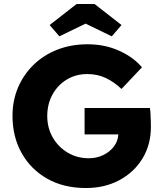

<svg xmlns="http://www.w3.org/2000/svg" viewBox="-20 -937 822 967"><path d="M413 10Q300 10 217 -37.5Q134 -85 88.5 -167Q43 -249 43 -353Q43 -431 71 -496.5Q99 -562 149.5 -611Q200 -660 269 -687Q338 -714 421 -714Q508 -714 580 -681.5Q652 -649 695 -598L592 -489Q555 -524 513 -544Q471 -564 420 -564Q362 -564 316.5 -536.5Q271 -509 244.5 -461Q218 -413 218 -353Q218 -293 245.5 -245Q273 -197 320.5 -168.5Q368 -140 427 -140Q467 -140 500 -156Q533 -172 553.5 -199Q574 -226 576 -260H406V-393H735Q737 -382 738 -363Q739 -344 739.5 -326Q740 -308 740 -299Q740 -208 697.5 -138.5Q655 -69 581 -29.5Q507 10 413 10ZM279 -754 230 -811 366 -917H456L592 -811L543 -754L411 -818Z"/></svg>

Font: Lexend Deca
Style: Bold
Weight: 700
Designer: Bonnie Shaver-Troup, Thomas Jockin
Foundry: Lexend
Version: Version 1.008; ttfautohint (v1.8.4.7-5d5b)